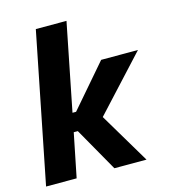

<svg xmlns="http://www.w3.org/2000/svg" viewBox="-111 -842 831 933"><g transform="rotate(-15 304.0 -376.0)"><path d="M155.3 -752H309.6L222.2 -313H240.2L423.3 -525.4H608.4L358.9 -254.9L510.7 0H349.1L224.1 -220.2H203.6L159.2 0H5.4Z"/></g></svg>

Font: Reddit Sans Chocolate ExBold
Style: Italic
Weight: 800
Italic angle: -11.25°
Designer: Stephen Hutchings
Version: Version 1.013